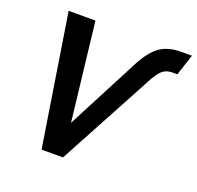

<svg xmlns="http://www.w3.org/2000/svg" viewBox="-124 -843 1002 976"><g transform="rotate(20 376.5 -355.0)"><path d="M198 0 86 -710H231L292 -179L498 -575Q537 -648 581 -679Q625 -710 697 -710H753L716 -596H691Q660 -596 640 -581.5Q620 -567 598 -528L314 0Z"/></g></svg>

Font: Raleway
Style: Bold Italic
Weight: 700
Italic angle: -12°
Designer: Matt McInerney, Pablo Impallari, Rodrigo Fuenzalida
Foundry: Matt McInerney, Pablo Impallari, Rodrigo Fuenzalida
Version: Version 4.101;RELEASE